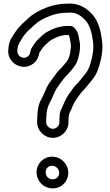

<svg xmlns="http://www.w3.org/2000/svg" viewBox="-20 -826 609 1060"><path d="M232 125C232 104.2 247.2 89 268 89C288.5 89 307 107.5 307 128C307 148.8 291.8 164 271 164C248.6 164 232 147.4 232 125ZM182 125C182 174.7 221.4 214 271 214C319 214 357 176 357 128C357 79.4 316.6 39 268 39C220 39 182 77 182 125ZM236 -180C236 -208.4 242.8 -235.2 252 -254C269.6 -283.9 280.2 -319.3 292.8 -338.1C304.3 -355.4 328.3 -388.4 343.4 -405C359 -418.9 364 -427.7 374.9 -439.6C387.9 -455.3 402.9 -472 410.1 -499.4C416.6 -521.2 422 -544.5 422 -571C422 -589.5 417.6 -606.8 415.7 -616.7C412.9 -639.7 404.7 -662.2 385 -677C379.8 -680.9 373.9 -683 365 -683H357C305.3 -683 269.2 -666 237.6 -648.7C219.1 -637.6 208.5 -625.1 197.6 -615.9C176.2 -596.9 164.3 -576.4 152.6 -556.9C151.2 -554.6 150.1 -551.6 149.6 -549.4C144.6 -526.8 143.7 -522.2 133.4 -514.4C124.8 -507.9 115.9 -506.2 107.1 -507.5C85.1 -510.8 74.2 -528.7 75.9 -548.9L76.8 -560.1C80.6 -583.9 93.1 -597.6 107.4 -623.1C123.5 -647.7 147.6 -667.7 174 -691.6C194.9 -711.3 222.7 -724.8 255.3 -737.8C284 -749.3 315.2 -756 355 -756C355.5 -756 356.3 -756 356.7 -756.1C399.1 -758.9 422.9 -742.8 446.6 -719C471.4 -695.9 485.8 -655 492.2 -603.9C492.3 -603.4 492.4 -602.7 492.4 -602.3C500.3 -560.9 491.1 -514.1 480 -477.9C473.5 -453.7 464.1 -434 450.7 -417.9C432.4 -395.5 414.5 -372.1 397.1 -354.5C391.5 -349.7 386.4 -342.9 383.2 -337.9C367 -315.3 350.8 -295.9 337.2 -265.2C331.7 -253 324.3 -234.8 319.1 -224.1C312.8 -215.7 309 -195.9 309 -183V-180.5C308.2 -173.2 308 -168.5 308 -162V-151C308 -131.9 291.1 -115 272 -115C252.6 -115 235 -132.5 235 -151V-162C235 -168 236 -174 236 -180ZM359 -179V-180.9C359.7 -184.7 361 -191.7 362.5 -199.1C368.9 -211.9 376.9 -229.5 383.1 -245.4C393.4 -268.3 406.9 -285.1 424.3 -309.5C428.5 -315.3 429 -315.6 431.7 -318.3C453.1 -339.7 471.8 -364.8 489.3 -386.1C508.1 -408.7 520 -434.5 528 -464.1C539.6 -501.9 551.8 -556.2 541.7 -610.9C534.9 -664.6 519.9 -718.5 481.3 -755C453.9 -782.3 414.6 -809.6 354.2 -806C310.1 -805.9 270.8 -797.8 236.7 -784.2C202.8 -770.6 168.1 -754.7 140 -728.4C115.7 -706.2 86.4 -682.8 65 -649.5C53.1 -631.1 30.3 -604.3 27.1 -565.1L26.2 -553.9C15.7 -482.6 101 -427.2 163.6 -474.6C186.7 -492 193 -514.4 197.5 -534.6C208.3 -552.5 216.7 -565.8 230.3 -578.1C243.1 -589 253.7 -599.9 262.5 -605.3C290.7 -620.7 316.9 -633 357 -633H358.8C361.8 -628.5 365 -620.4 366.1 -610.2C367.6 -597.2 371.7 -584.6 372 -571.9C370.4 -549.8 367.1 -530 362.1 -513.2C357.1 -496.8 351.9 -490.1 337.1 -472.4C325.1 -459 318.1 -449.2 309.7 -442C299.2 -432.9 290.5 -420.1 281.5 -407.4C272.9 -395.1 259.7 -378.6 251.2 -365.9C232 -337 221.6 -300.6 208.6 -278.9C193.4 -253.5 186.4 -218.6 186 -181.4C185.4 -175.4 185 -168.4 185 -162V-151C185 -103.4 225.4 -65 272 -65C319 -65 358 -104 358 -151V-162C358 -168.4 359 -173.3 359 -179Z"/></svg>

Font: Smoothie
Style: Outline
Weight: 400
Foundry: Cannot Into Space Fonts
Version: Version 0.8